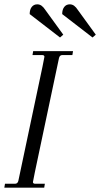

<svg xmlns="http://www.w3.org/2000/svg" viewBox="-31 -866 462 886"><path d="M241 -597 130 -72Q121 -29 121 -26Q121 -18 132 -18H176L173 0H-11L-8 -18H38Q51 -18 54 -33L165 -558Q174 -601 174 -604Q174 -612 163 -612H119L122 -630H306L303 -612H257Q244 -612 241 -597ZM261 -706 246 -693 106 -801Q106 -822 115.5 -834Q125 -846 141 -846Q152 -846 161 -839.5Q170 -833 179 -819ZM411 -706 396 -693 256 -801Q256 -822 265.5 -834Q275 -846 291 -846Q302 -846 311 -839.5Q320 -833 329 -819Z"/></svg>

Font: Arapey
Style: Italic
Weight: 400
Italic angle: -12°
Designer: Eduardo Rodriguez Tunni
Foundry: Eduardo Rodriguez Tunni
Version: Version 3.000